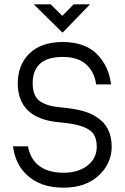

<svg xmlns="http://www.w3.org/2000/svg" viewBox="-20 -861 576 887"><path d="M424 -472Q419 -510 400 -538Q361 -598 271 -598Q196 -598 162 -564Q131 -532 131 -477Q131 -416 165 -393Q199 -370 260 -365Q318 -360 358 -349.5Q398 -339 425 -321Q496 -277 496 -183Q496 -146 481.5 -113Q467 -80 440 -54Q379 6 273 6Q166 6 104 -53Q51 -102 40 -185H109Q118 -135 151 -103Q194 -63 274 -63Q342 -63 384.5 -96.5Q427 -130 427 -183Q427 -217 413.5 -239.5Q400 -262 362 -276Q324 -290 254 -296Q62 -313 62 -477Q62 -518 75.5 -552.5Q89 -587 114 -612Q169 -667 270 -667H271Q374 -666 428.5 -610.5Q483 -555 493 -471H424ZM396 -841 269 -710 136 -841H214L268 -788L320 -841Z"/></svg>

Font: Sulphur Point
Style: Regular
Weight: 400
Designer: Noponies / Dale Sattler
Foundry: Noponies
Version: Version 1.000; ttfautohint (v1.8)